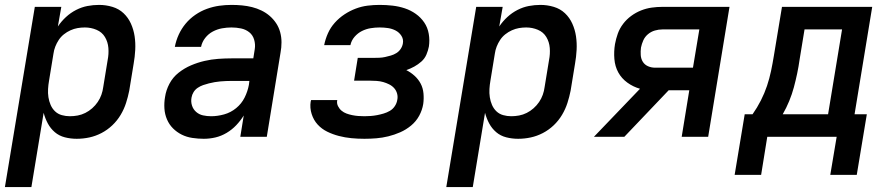

<svg xmlns="http://www.w3.org/2000/svg" viewBox="-27 -558 3647 783"><path d="M-7 205 115 -530H223L209 -450Q223 -471 242 -488.5Q261 -506 283.5 -517.5Q306 -529 329.5 -533.5Q353 -538 377 -538Q405 -538 431.5 -530Q458 -522 477 -504Q496 -486 507 -461.5Q518 -437 522 -410Q526 -383 524.5 -354.5Q523 -326 518 -298L500 -188Q495 -163 487 -138Q479 -113 465 -89.5Q451 -66 431 -47Q411 -28 387 -15.5Q363 -3 337.5 2.5Q312 8 286 8Q261 8 237.5 2Q214 -4 196.5 -19Q179 -34 168 -54.5Q157 -75 151 -98L101 205ZM258 -84Q274 -84 290 -87Q306 -90 321 -97.5Q336 -105 349 -116.5Q362 -128 371.5 -142Q381 -156 386.5 -171.5Q392 -187 394 -203L412 -313Q417 -338 415 -362.5Q413 -387 401 -407Q389 -427 366.5 -436.5Q344 -446 319 -446Q304 -446 289.5 -443.5Q275 -441 260.5 -434.5Q246 -428 233.5 -418Q221 -408 212.5 -395Q204 -382 198.5 -368Q193 -354 191 -339L173 -229Q170 -212 169 -195Q168 -178 170.5 -161.5Q173 -145 179.5 -130Q186 -115 197.5 -104Q209 -93 225 -88.5Q241 -84 258 -84Z M804 8Q781 8 757.5 4.5Q734 1 714 -9Q694 -19 678.5 -34.5Q663 -50 654 -71Q645 -92 643.5 -115.5Q642 -139 646 -162Q650 -190 664 -216.5Q678 -243 701.5 -261.5Q725 -280 752 -291.5Q779 -303 807 -309.5Q835 -316 863 -318Q891 -320 918 -320H1006L1012 -358Q1015 -377 1009.5 -396Q1004 -415 989.5 -426.5Q975 -438 956 -442Q937 -446 917 -446Q898 -446 878.5 -442.5Q859 -439 841 -429.5Q823 -420 810 -403.5Q797 -387 793 -367H686Q691 -393 702 -417Q713 -441 730 -461.5Q747 -482 769.5 -497.5Q792 -513 817 -522Q842 -531 867 -534.5Q892 -538 917 -538Q939 -538 960 -536Q981 -534 1001 -529Q1021 -524 1039.5 -515Q1058 -506 1073 -493Q1088 -480 1099 -463.5Q1110 -447 1115.5 -427Q1121 -407 1121 -385.5Q1121 -364 1117 -343L1061 0H953L967 -87Q954 -66 936.5 -47.5Q919 -29 897 -16Q875 -3 851.5 2.5Q828 8 804 8Q804 8 804 8Q804 8 804 8ZM834 -84Q860 -84 887 -91.5Q914 -99 936 -117Q958 -135 970.5 -160Q983 -185 988 -212L990 -228H918Q907 -228 895 -227.5Q883 -227 871.5 -226Q860 -225 848.5 -223Q837 -221 825 -218Q813 -215 801.5 -211Q790 -207 779.5 -200Q769 -193 762.5 -182.5Q756 -172 754 -160Q751 -143 756 -127.5Q761 -112 773 -101.5Q785 -91 801 -87.5Q817 -84 834 -84Z M1459 8Q1432 8 1406 5.5Q1380 3 1355 -3.5Q1330 -10 1307.5 -21Q1285 -32 1268.5 -50Q1252 -68 1244 -93Q1236 -118 1240 -144Q1241 -145 1241 -147Q1241 -149 1242 -150H1349Q1349 -150 1348.5 -149.5Q1348 -149 1348 -148Q1346 -136 1351.5 -125Q1357 -114 1366 -106.5Q1375 -99 1386 -95Q1397 -91 1409 -88.5Q1421 -86 1433.5 -85Q1446 -84 1459 -84Q1472 -84 1485 -85Q1498 -86 1511 -88.5Q1524 -91 1537.5 -95Q1551 -99 1563 -106Q1575 -113 1583 -125Q1591 -137 1593 -150Q1596 -163 1592.5 -176Q1589 -189 1580.5 -198.5Q1572 -208 1560 -214Q1548 -220 1535.5 -223.5Q1523 -227 1509 -228Q1495 -229 1482 -229H1417L1432 -322H1497Q1509 -322 1520.5 -322.5Q1532 -323 1543.5 -325.5Q1555 -328 1567 -331.5Q1579 -335 1589.5 -341.5Q1600 -348 1607 -358.5Q1614 -369 1616 -381Q1619 -398 1610 -412Q1601 -426 1586.5 -433.5Q1572 -441 1555.5 -443.5Q1539 -446 1521 -446Q1503 -446 1484.5 -443Q1466 -440 1449 -431.5Q1432 -423 1419 -408Q1406 -393 1402 -374H1295Q1300 -399 1310.5 -422.5Q1321 -446 1338.5 -465.5Q1356 -485 1378 -499.5Q1400 -514 1424 -523Q1448 -532 1472.5 -535Q1497 -538 1521 -538Q1548 -538 1574 -535Q1600 -532 1624 -524Q1648 -516 1668.5 -501.5Q1689 -487 1703 -466.5Q1717 -446 1721.5 -420Q1726 -394 1722 -368Q1719 -352 1712 -335.5Q1705 -319 1691.5 -307Q1678 -295 1662.5 -286.5Q1647 -278 1630 -272Q1648 -263 1663.5 -249Q1679 -235 1688.5 -217Q1698 -199 1700 -177Q1702 -155 1699 -134Q1695 -109 1682.5 -86Q1670 -63 1649.5 -46Q1629 -29 1605 -18.5Q1581 -8 1556.5 -2Q1532 4 1507.5 6Q1483 8 1459 8Z M1793 205 1915 -530H2023L2009 -450Q2023 -471 2042 -488.5Q2061 -506 2083.5 -517.5Q2106 -529 2129.5 -533.5Q2153 -538 2177 -538Q2205 -538 2231.5 -530Q2258 -522 2277 -504Q2296 -486 2307 -461.5Q2318 -437 2322 -410Q2326 -383 2324.5 -354.5Q2323 -326 2318 -298L2300 -188Q2295 -163 2287 -138Q2279 -113 2265 -89.5Q2251 -66 2231 -47Q2211 -28 2187 -15.5Q2163 -3 2137.5 2.5Q2112 8 2086 8Q2061 8 2037.5 2Q2014 -4 1996.5 -19Q1979 -34 1968 -54.5Q1957 -75 1951 -98L1901 205ZM2058 -84Q2074 -84 2090 -87Q2106 -90 2121 -97.5Q2136 -105 2149 -116.5Q2162 -128 2171.5 -142Q2181 -156 2186.5 -171.5Q2192 -187 2194 -203L2212 -313Q2217 -338 2215 -362.5Q2213 -387 2201 -407Q2189 -427 2166.5 -436.5Q2144 -446 2119 -446Q2104 -446 2089.5 -443.5Q2075 -441 2060.5 -434.5Q2046 -428 2033.5 -418Q2021 -408 2012.5 -395Q2004 -382 1998.5 -368Q1993 -354 1991 -339L1973 -229Q1970 -212 1969 -195Q1968 -178 1970.5 -161.5Q1973 -145 1979.5 -130Q1986 -115 1997.5 -104Q2009 -93 2025 -88.5Q2041 -84 2058 -84Z M2395 0 2583 -196Q2555 -204 2531.5 -221Q2508 -238 2494.5 -262.5Q2481 -287 2478.5 -317.5Q2476 -348 2481 -378Q2485 -400 2492.5 -421Q2500 -442 2514 -460.5Q2528 -479 2547 -493Q2566 -507 2587.5 -515.5Q2609 -524 2631 -527Q2653 -530 2674 -530H2948L2861 0H2753L2784 -190H2700L2519 0ZM2644 -282H2799L2825 -438H2674Q2659 -438 2643.5 -433.5Q2628 -429 2615.5 -418.5Q2603 -408 2596.5 -393.5Q2590 -379 2587 -364Q2585 -349 2586 -333.5Q2587 -318 2594.5 -306Q2602 -294 2615.5 -288Q2629 -282 2644 -282Z M3359 155 3385 0H3102L3077 155H2969L3010 -92H3042Q3061 -119 3076 -148.5Q3091 -178 3101 -208Q3111 -238 3117.5 -269Q3124 -300 3129 -331L3162 -530H3530L3458 -92H3508L3467 155ZM3165 -92H3350L3407 -438H3254L3234 -316Q3230 -287 3224 -258.5Q3218 -230 3210.5 -202Q3203 -174 3191.5 -146Q3180 -118 3165 -92Z"/></svg>

Font: Iosevka Curly SmBdExObl
Style: Regular
Weight: 600
Width: 7
Italic angle: -9°
Monospace: yes
Designer: Belleve Invis
Foundry: Belleve Invis
Version: Version 11.1.0; ttfautohint (v1.8.3)